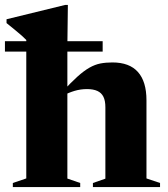

<svg xmlns="http://www.w3.org/2000/svg" viewBox="-35 -758 682 778"><path d="M341.5 -16.5 392 -34V-323.5Q392 -350 384 -366Q376 -382 359.5 -389.5Q343 -397 317.5 -397Q291.5 -397 267.2 -389.8Q243 -382.5 220.5 -370.5L214 -382Q251 -422.5 278.2 -447Q305.5 -471.5 327.8 -484Q350 -496.5 372 -500.8Q394 -505 420.5 -505Q489.5 -505 524 -466.2Q558.5 -427.5 558.5 -351.5V-35L613.5 -16.5V0H341.5ZM290 0H17V-16.5L71.5 -35V-596Q65 -603 53.8 -613Q42.5 -623 26.8 -635.8Q11 -648.5 -8.5 -664.5V-680L229 -738H240L238 -574V-34.5L290 -16.5ZM-15 -549V-591H381V-549Z"/></svg>

Font: Newsreader 60pt
Style: Bold
Weight: 700
Designer: Hugues Gentile
Foundry: Production Type
Version: Version 1.003